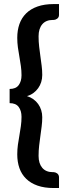

<svg xmlns="http://www.w3.org/2000/svg" viewBox="-20 -794 346 968"><path d="M246.5 -693.5Q211.5 -693.5 193 -671.5Q174.5 -649.5 174.5 -611Q174.5 -583.5 177.5 -558.2Q180.5 -533 183.8 -509.2Q187 -485.5 190 -462.5Q193 -439.5 193 -416Q193 -397.5 187.8 -380.5Q182.5 -363.5 172.5 -349.5Q162.5 -335.5 148.2 -325Q134 -314.5 116 -309.5Q134 -304 148.2 -293.8Q162.5 -283.5 172.5 -269.5Q182.5 -255.5 187.8 -238.5Q193 -221.5 193 -203Q193 -179.5 190 -156.5Q187 -133.5 183.8 -109.8Q180.5 -86 177.5 -60.8Q174.5 -35.5 174.5 -8Q174.5 30 193 52Q211.5 74 246.5 74H251Q254.5 74 259 75.5Q263.5 77 267.8 80Q272 83 274.8 88Q277.5 93 277.5 99.5V154H251Q204 154 169.2 141.8Q134.5 129.5 111.8 107.2Q89 85 78 53.8Q67 22.5 67 -15.5Q67 -40 70.2 -63.8Q73.5 -87.5 77.8 -111Q82 -134.5 85.2 -158Q88.5 -181.5 88.5 -205Q88.5 -235.5 74.2 -254.8Q60 -274 28.5 -274V-345.5Q60 -345.5 74.2 -364.8Q88.5 -384 88.5 -414.5Q88.5 -438 85.2 -461.2Q82 -484.5 77.8 -508Q73.5 -531.5 70.2 -555.2Q67 -579 67 -603.5Q67 -641.5 78 -672.8Q89 -704 111.8 -726.5Q134.5 -749 169.2 -761.2Q204 -773.5 251 -773.5H277.5V-718.5Q277.5 -712 274.8 -707.2Q272 -702.5 267.8 -699.5Q263.5 -696.5 259 -695Q254.5 -693.5 251 -693.5Z"/></svg>

Font: LatoLatin
Style: Bold
Weight: 700
Designer: Lukasz Dziedzic with Adam Twardoch and Botio Nikoltchev
Foundry: tyPoland Lukasz Dziedzic
Version: Version 2.015; 2015-08-06; http://www.latofonts.com/